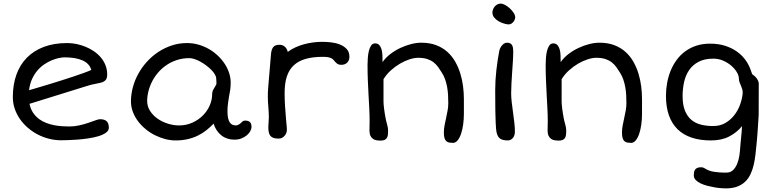

<svg xmlns="http://www.w3.org/2000/svg" viewBox="-20 -778 4366 1081"><path d="M52.2 -231.9Q52.2 -301.3 72.3 -357.4Q92.3 -413.6 131.3 -453.1Q170.4 -492.7 227.3 -514.2Q284.2 -535.6 358.4 -535.6Q383.8 -535.6 410.4 -530.3Q437 -524.9 461.9 -514.6Q486.8 -504.4 509 -489.3Q531.2 -474.1 547.9 -454.3Q564.5 -434.6 574 -410.4Q583.5 -386.2 583.5 -357.9Q583.5 -335.9 573.7 -326.2Q564 -316.4 547.9 -312.5Q533.7 -308.6 514.9 -305.4Q496.1 -302.2 472.7 -294.9L146 -193.4Q152.3 -163.6 166.7 -142.6Q181.2 -121.6 200.4 -107.4Q219.7 -93.3 242.4 -85Q265.1 -76.7 288.1 -72.5Q311 -68.4 332.8 -67.1Q354.5 -65.9 372.1 -65.9Q399.9 -65.9 427.2 -72.3Q454.6 -78.6 477.5 -86.4Q500.5 -94.2 517.8 -100.6Q535.2 -106.9 543 -106.9Q568.8 -106.9 580.8 -95.2Q592.8 -83.5 592.8 -58.6Q592.8 -42.5 576.4 -30.8Q560.1 -19 534.2 -11.2Q508.3 -3.4 476.8 1.2Q445.3 5.9 415.3 8.1Q385.3 10.3 360.4 11Q335.4 11.7 322.8 11.7Q289.1 11.7 255.6 3.2Q222.2 -5.4 192.1 -21Q162.1 -36.6 136.5 -58.8Q110.8 -81.1 92 -108.2Q73.2 -135.3 62.7 -166.5Q52.2 -197.8 52.2 -231.9ZM143.6 -270Q166.5 -276.9 196.3 -285.6Q226.1 -294.4 259 -304.4Q292 -314.5 325.9 -325.2Q359.9 -335.9 391.4 -346.4Q422.9 -356.9 449.5 -366.5Q476.1 -376 494.1 -384.3Q488.8 -402.8 476.1 -416.3Q463.4 -429.7 444.1 -438.2Q424.8 -446.8 399.4 -450.9Q374 -455.1 343.8 -455.1Q330.1 -455.1 311.3 -451.2Q292.5 -447.3 271.7 -438.7Q251 -430.2 229.7 -416Q208.5 -401.9 190.9 -381.3Q173.3 -360.8 160.6 -333.3Q147.9 -305.7 143.6 -270Z M717.3 -208Q717.3 -246.1 728.3 -287.4Q739.3 -328.6 759.8 -364.3Q779.3 -399.9 807.9 -431.2Q836.4 -462.4 871.6 -485.6Q906.7 -508.8 947.5 -522.2Q988.3 -535.6 1032.7 -535.6Q1066.4 -535.6 1097.7 -526.6Q1128.9 -517.6 1156.2 -502Q1183.6 -486.3 1206.3 -464.8Q1229 -443.4 1245.1 -418.7Q1261.2 -394 1270 -367.2Q1278.8 -340.3 1278.8 -313.5Q1278.8 -289.6 1276.1 -271.2Q1273.4 -252.9 1269.5 -234.9Q1266.6 -216.3 1263.7 -196.5Q1260.7 -176.8 1260.7 -150.4Q1260.7 -127.4 1264.2 -112.5Q1267.6 -97.7 1273.9 -88.4Q1280.3 -79.1 1289.3 -75.4Q1298.3 -71.8 1309.6 -71.8Q1312.5 -71.8 1316.9 -73.5Q1321.3 -75.2 1325.2 -77.4Q1329.1 -79.6 1332 -81.8Q1335 -84 1335.9 -85.4Q1341.3 -90.8 1346.4 -95Q1351.6 -99.1 1360.4 -99.1Q1377.9 -99.1 1387 -90.8Q1396 -82.5 1396 -63.5Q1396 -51.8 1388.9 -39.1Q1381.8 -26.4 1369.1 -15.9Q1356.4 -5.4 1338.9 1.5Q1321.3 8.3 1299.8 8.3Q1256.8 8.3 1226.3 -15.9Q1195.8 -40 1182.6 -82Q1164.6 -63 1143.1 -45.7Q1121.6 -28.3 1095.7 -15.4Q1069.8 -2.4 1038.3 5.1Q1006.8 12.7 968.8 12.7Q939.9 12.7 909.9 4.9Q879.9 -2.9 851.8 -17.1Q823.7 -31.2 799.3 -51.5Q774.9 -71.8 756.6 -96.2Q738.3 -120.6 727.8 -148.9Q717.3 -177.2 717.3 -208ZM808.6 -209Q808.6 -178.7 825 -153.3Q841.3 -127.9 867.2 -109.9Q893.1 -91.8 925 -81.8Q957 -71.8 987.8 -71.8Q1028.8 -71.8 1063.2 -87.4Q1097.7 -103 1122.3 -127.9Q1147 -152.8 1160.6 -183.8Q1174.3 -214.8 1174.3 -245.1Q1174.3 -262.2 1181.9 -275.1Q1189.5 -288.1 1196.3 -299.8Q1198.2 -302.2 1198.5 -307.4Q1198.7 -312.5 1198.5 -318.1Q1198.2 -323.7 1197.8 -328.6Q1197.3 -333.5 1197.3 -335.4Q1197.3 -346.2 1189.9 -358.9Q1182.6 -371.6 1170.2 -384.3Q1157.7 -397 1141.8 -408.9Q1126 -420.9 1109.4 -430.2Q1092.8 -439.5 1076.2 -445.1Q1059.6 -450.7 1046.4 -450.7Q1009.3 -450.7 977.3 -440.4Q945.3 -430.2 918.9 -412.6Q892.6 -395 871.8 -371.3Q851.1 -347.7 837.2 -320.8Q823.2 -293.9 815.9 -265.1Q808.6 -236.3 808.6 -209Z M1490.7 -63Q1490.7 -75.7 1492.2 -89.4Q1493.7 -103 1493.7 -115.7Q1493.7 -145.5 1490.7 -177.7Q1488.3 -203.6 1488 -231.9Q1487.8 -260.3 1489.7 -281.7L1505.9 -474.6Q1507.8 -498 1517.8 -512Q1527.8 -525.9 1553.7 -525.9Q1564.5 -525.9 1572.5 -522.2Q1580.6 -518.6 1586.2 -512.7Q1591.8 -506.8 1595.2 -499.8Q1598.6 -492.7 1600.1 -485.8Q1620.1 -501 1644 -511.7Q1668 -522.5 1693.4 -529.3Q1718.8 -536.1 1744.6 -539.3Q1770.5 -542.5 1794.9 -542.5Q1815.4 -542.5 1841.8 -539.8Q1868.2 -537.1 1891.6 -528.3Q1915 -519.5 1931.2 -502.9Q1947.3 -486.3 1947.3 -458Q1947.3 -438 1934.8 -425.5Q1922.4 -413.1 1901.9 -413.1Q1886.2 -413.1 1877.4 -420.2Q1868.7 -427.2 1861.8 -436Q1858.9 -439.5 1855 -443.4Q1851.1 -447.3 1844 -450.7Q1836.9 -454.1 1825.7 -456.1Q1814.5 -458 1796.9 -458Q1741.7 -458 1701.2 -446.5Q1660.6 -435.1 1634.3 -410.6Q1607.9 -386.2 1595.2 -347.9Q1582.5 -309.6 1582.5 -255.9Q1582.5 -235.8 1583 -218Q1583.5 -200.2 1584.7 -182.6Q1585.9 -165 1587.4 -147Q1588.9 -128.9 1590.3 -108.4Q1591.3 -92.8 1593.3 -76.2Q1595.2 -59.6 1595.2 -43.9Q1595.2 -39.6 1592.8 -31.7Q1590.3 -23.9 1584.7 -16.4Q1579.1 -8.8 1570.1 -3.2Q1561 2.4 1547.9 2.4Q1530.8 2.4 1519.8 -1.5Q1508.8 -5.4 1502.2 -13.4Q1495.6 -21.5 1493.2 -33.9Q1490.7 -46.4 1490.7 -63Z M2060.1 -43.9Q2060.1 -51.3 2060.5 -64Q2061 -76.7 2061 -97.2Q2061 -130.4 2059.1 -167.2Q2057.1 -204.1 2054.9 -243.9Q2052.7 -283.7 2051 -325.9Q2049.3 -368.2 2049.3 -412.6Q2049.3 -429.7 2050.8 -450.9Q2052.2 -472.2 2056.6 -490.5Q2061 -508.8 2069.3 -521.2Q2077.6 -533.7 2091.8 -533.7Q2106.9 -533.7 2115.5 -524.2Q2124 -514.6 2128.2 -499.8Q2132.3 -484.9 2133.1 -466.1Q2133.8 -447.3 2133.8 -428.2Q2150.9 -453.1 2177.2 -473.4Q2203.6 -493.7 2233.6 -507.8Q2263.7 -522 2294.4 -529.8Q2325.2 -537.6 2351.6 -537.6Q2399.4 -537.6 2435.8 -523.7Q2472.2 -509.8 2498.8 -485.8Q2525.4 -461.9 2543.2 -430.4Q2561 -398.9 2571.8 -363.8Q2582.5 -328.6 2587.2 -291.7Q2591.8 -254.9 2591.8 -220.7V-137.7Q2591.8 -106 2587.6 -76.4Q2583.5 -46.9 2575.7 -24.2Q2567.9 -1.5 2556.4 12.5Q2544.9 26.4 2530.3 26.4Q2519.5 26.4 2510.3 24.9Q2501 23.4 2493.9 17.8Q2486.8 12.2 2482.9 0.5Q2479 -11.2 2479 -31.7Q2479 -50.8 2482.9 -71.5Q2486.8 -92.3 2491.5 -113.3Q2496.1 -134.3 2500 -155.3Q2503.9 -176.3 2503.9 -196.8Q2503.9 -219.7 2502.7 -242.4Q2501.5 -265.1 2497.6 -287.1Q2493.7 -309.1 2486.6 -329.8Q2479.5 -350.6 2467.3 -369.6Q2457.5 -385.3 2447 -400.1Q2436.5 -415 2421.6 -426.8Q2406.7 -438.5 2385.7 -445.6Q2364.7 -452.6 2334 -452.6Q2313 -452.6 2286.1 -444.1Q2259.3 -435.5 2232.2 -419.7Q2205.1 -403.8 2180.4 -381.6Q2155.8 -359.4 2139.2 -332V-207Q2139.2 -200.7 2139.9 -190.7Q2140.6 -180.7 2142.1 -168.5Q2143.6 -156.2 2145.8 -142.6Q2147.9 -128.9 2150.4 -115.7Q2154.3 -95.2 2159.7 -76.7Q2165 -58.1 2165 -42Q2165 -30.8 2164.1 -20.5Q2163.1 -10.3 2158.9 -2.7Q2154.8 4.9 2146 9.3Q2137.2 13.7 2121.6 13.7Q2111.3 13.7 2100.6 12Q2089.8 10.3 2080.8 4.4Q2071.8 -1.5 2065.9 -12.9Q2060.1 -24.4 2060.1 -43.9Z M2843.3 -640.6Q2835 -640.6 2819.6 -644.8Q2804.2 -648.9 2789.3 -657.2Q2774.4 -665.5 2763.4 -678.2Q2752.4 -690.9 2752.4 -708Q2752.4 -716.3 2755.9 -725.1Q2759.3 -733.9 2765.4 -741.2Q2771.5 -748.5 2780.3 -753.2Q2789.1 -757.8 2799.8 -757.8Q2809.1 -757.8 2823 -750.5Q2836.9 -743.2 2849.6 -731.7Q2862.3 -720.2 2871.6 -706.3Q2880.9 -692.4 2880.9 -679.2Q2880.9 -675.8 2878.7 -669.4Q2876.5 -663.1 2871.8 -656.7Q2867.2 -650.4 2860.1 -645.5Q2853 -640.6 2843.3 -640.6ZM2775.4 -34.7Q2774.4 -38.6 2773.2 -49.8Q2772 -61 2770.8 -86.9Q2769.5 -112.8 2768.8 -157Q2768.1 -201.2 2768.1 -271Q2768.1 -325.7 2774.7 -383.1Q2781.2 -440.4 2791 -491.7Q2791.5 -496.1 2794.7 -503.7Q2797.9 -511.2 2803.5 -518.8Q2809.1 -526.4 2816.9 -532Q2824.7 -537.6 2835 -537.6Q2845.7 -537.6 2852.5 -533.9Q2859.4 -530.3 2863 -523.7Q2866.7 -517.1 2868.2 -508.5Q2869.6 -500 2869.6 -490.7Q2869.6 -464.8 2867.7 -433.8Q2865.7 -402.8 2863.5 -370.8Q2861.3 -338.9 2859.6 -308.1Q2857.9 -277.3 2857.9 -252.4Q2857.9 -230.5 2861.1 -202.6Q2864.3 -174.8 2868.4 -145.5Q2872.6 -116.2 2875.7 -88.1Q2878.9 -60.1 2878.9 -37.1Q2878.9 -13.2 2866.7 -0.2Q2854.5 12.7 2839.4 12.7Q2810.1 12.7 2795.4 2.2Q2780.8 -8.3 2775.4 -34.7Z M3063 -43.9Q3063 -51.3 3063.5 -64Q3064 -76.7 3064 -97.2Q3064 -130.4 3062 -167.2Q3060.1 -204.1 3057.9 -243.9Q3055.7 -283.7 3054 -325.9Q3052.2 -368.2 3052.2 -412.6Q3052.2 -429.7 3053.7 -450.9Q3055.2 -472.2 3059.6 -490.5Q3064 -508.8 3072.3 -521.2Q3080.6 -533.7 3094.7 -533.7Q3109.9 -533.7 3118.4 -524.2Q3127 -514.6 3131.1 -499.8Q3135.3 -484.9 3136 -466.1Q3136.7 -447.3 3136.7 -428.2Q3153.8 -453.1 3180.2 -473.4Q3206.5 -493.7 3236.6 -507.8Q3266.6 -522 3297.4 -529.8Q3328.1 -537.6 3354.5 -537.6Q3402.3 -537.6 3438.7 -523.7Q3475.1 -509.8 3501.7 -485.8Q3528.3 -461.9 3546.1 -430.4Q3564 -398.9 3574.7 -363.8Q3585.4 -328.6 3590.1 -291.7Q3594.7 -254.9 3594.7 -220.7V-137.7Q3594.7 -106 3590.6 -76.4Q3586.4 -46.9 3578.6 -24.2Q3570.8 -1.5 3559.3 12.5Q3547.9 26.4 3533.2 26.4Q3522.5 26.4 3513.2 24.9Q3503.9 23.4 3496.8 17.8Q3489.7 12.2 3485.8 0.5Q3481.9 -11.2 3481.9 -31.7Q3481.9 -50.8 3485.8 -71.5Q3489.7 -92.3 3494.4 -113.3Q3499 -134.3 3502.9 -155.3Q3506.8 -176.3 3506.8 -196.8Q3506.8 -219.7 3505.6 -242.4Q3504.4 -265.1 3500.5 -287.1Q3496.6 -309.1 3489.5 -329.8Q3482.4 -350.6 3470.2 -369.6Q3460.4 -385.3 3450 -400.1Q3439.5 -415 3424.6 -426.8Q3409.7 -438.5 3388.7 -445.6Q3367.7 -452.6 3336.9 -452.6Q3315.9 -452.6 3289.1 -444.1Q3262.2 -435.5 3235.1 -419.7Q3208 -403.8 3183.3 -381.6Q3158.7 -359.4 3142.1 -332V-207Q3142.1 -200.7 3142.8 -190.7Q3143.6 -180.7 3145 -168.5Q3146.5 -156.2 3148.7 -142.6Q3150.9 -128.9 3153.3 -115.7Q3157.2 -95.2 3162.6 -76.7Q3168 -58.1 3168 -42Q3168 -30.8 3167 -20.5Q3166 -10.3 3161.9 -2.7Q3157.7 4.9 3148.9 9.3Q3140.1 13.7 3124.5 13.7Q3114.3 13.7 3103.5 12Q3092.8 10.3 3083.7 4.4Q3074.7 -1.5 3068.8 -12.9Q3063 -24.4 3063 -43.9Z M3729.5 -238.8Q3729.5 -275.4 3736.1 -311.5Q3742.7 -347.7 3756.1 -380.4Q3769.5 -413.1 3790 -440.9Q3810.5 -468.8 3838.1 -489Q3865.7 -509.3 3900.6 -520.8Q3935.5 -532.2 3978 -532.2Q4024.9 -532.2 4062.3 -520.3Q4099.6 -508.3 4127.7 -488.5Q4155.8 -468.8 4174.8 -443.4Q4193.8 -418 4204.1 -390.6Q4209.5 -376 4212.2 -367.9Q4214.8 -359.9 4217.8 -357.9Q4233.9 -347.2 4242.9 -333Q4252 -318.8 4252 -306.2L4251.5 -130.9Q4249.5 -103 4247.3 -63.7Q4245.1 -24.4 4239.7 31.7Q4236.8 62 4233.4 92.3Q4230 122.6 4223.4 150.6Q4216.8 178.7 4205.6 202.6Q4194.3 226.6 4176 244.4Q4157.7 262.2 4130.9 272.5Q4104 282.7 4065.9 282.7Q4057.1 282.7 4040.3 281.5Q4023.4 280.3 4003.4 276.9Q3983.4 273.4 3962.6 268.1Q3941.9 262.7 3924.8 254.6Q3907.7 246.6 3897 235.4Q3886.2 224.1 3886.2 209Q3886.2 199.7 3887.7 191.4Q3889.2 183.1 3893.6 177Q3897.9 170.9 3906.2 167.2Q3914.6 163.6 3928.2 163.6Q3938.5 163.6 3948.5 170.2Q3958.5 176.8 3970.7 181.6Q3982.9 186.5 3998.8 189Q4014.6 191.4 4029.3 192.6Q4043.9 193.8 4055.2 193.8Q4066.4 193.8 4070.3 193.8Q4092.8 193.8 4107.2 179.7Q4121.6 165.5 4130.4 144.3Q4139.2 123 4142.8 97.7Q4146.5 72.3 4147.9 49.3Q4148.4 38.6 4149.9 24.4Q4151.4 10.3 4152.8 -5.6Q4154.3 -21.5 4155.8 -37.6Q4157.2 -53.7 4157.7 -67.9Q4128.4 -31.7 4085.4 -9.5Q4042.5 12.7 3982.9 12.7Q3921.9 12.7 3874.8 -2.9Q3827.6 -18.6 3795.4 -49.8Q3763.2 -81.1 3746.3 -128.2Q3729.5 -175.3 3729.5 -238.8ZM3823.2 -237.8Q3823.2 -187 3836.7 -154.3Q3850.1 -121.6 3873.3 -102.5Q3896.5 -83.5 3927.7 -75.9Q3959 -68.4 3994.6 -68.4Q4035.2 -68.4 4064.9 -86.2Q4094.7 -104 4115.2 -130.9Q4135.7 -157.7 4147 -189.5Q4158.2 -221.2 4161.1 -249Q4162.6 -262.7 4159.7 -273.2Q4156.7 -283.7 4152.8 -293Q4147.9 -303.7 4144 -314.2Q4140.1 -324.7 4140.1 -335.9Q4140.1 -351.1 4129.2 -370.4Q4118.2 -389.6 4098.9 -406.7Q4079.6 -423.8 4053.2 -435.8Q4026.9 -447.8 3996.6 -447.8Q3946.3 -447.8 3912.8 -429.9Q3879.4 -412.1 3859.6 -382.8Q3839.8 -353.5 3831.5 -315.7Q3823.2 -277.8 3823.2 -237.8Z"/></svg>

Font: Short Stack
Style: Regular
Weight: 400
Designer: James Grieshaber
Foundry: James Grieshaber
Version: Version 1.002